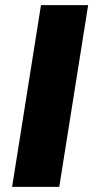

<svg xmlns="http://www.w3.org/2000/svg" viewBox="-20 -725 362 745"><path d="M27 0 139 -705H322L210 0Z"/></svg>

Font: Nunito Sans 10pt Black
Style: Italic
Weight: 900
Italic angle: -9°
Designer: Vernon Adams
Foundry: Vernon Adams
Version: Version 3.101;gftools[0.9.27]